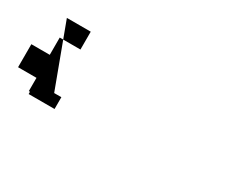

<svg xmlns="http://www.w3.org/2000/svg" viewBox="-104 -161 705 578"><g transform="rotate(30 248.5 128.0)"><path d="M0 0H83V62H11V122H-53V202H11V248H15V256H105V215H80Z"/></g></svg>

Font: CiSf OpenHand
Style: Obl
Weight: 400
Foundry: Cannot Into Space Fonts
Version: Version 0.7892